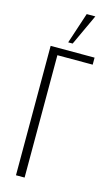

<svg xmlns="http://www.w3.org/2000/svg" viewBox="-154 -1106 678 1161"><g transform="rotate(15 184.5 -526.0)"><path d="M75 0V-810H350V-766H129V0ZM172 -858 236 -1052H290L200 -858Z"/></g></svg>

Font: Oswald ExtraLight
Style: Regular
Weight: 250
Designer: Vernon Adams
Foundry: Vernon Adams
Version: Version 4.103;gftools[0.9.33.dev8+g029e19f]